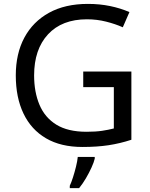

<svg xmlns="http://www.w3.org/2000/svg" viewBox="-20 -744 768 985"><path d="M407 -377H654V-27Q596 -8 537 1Q478 10 403 10Q292 10 216 -34.5Q140 -79 100.5 -161.5Q61 -244 61 -357Q61 -469 105 -551Q149 -633 231.5 -678.5Q314 -724 431 -724Q491 -724 544.5 -713Q598 -702 644 -682L610 -604Q572 -621 524.5 -633Q477 -645 426 -645Q298 -645 226.5 -568Q155 -491 155 -357Q155 -272 182.5 -206.5Q210 -141 269 -104.5Q328 -68 424 -68Q471 -68 504 -73Q537 -78 564 -85V-297H407ZM466 70Q462 88 449.5 115.5Q437 143 420.5 171Q404 199 386 221H338V209Q346 192 354.5 165.5Q363 139 370 110.5Q377 82 379 61H466Z"/></svg>

Font: Noto Sans Old Sogdian
Style: Regular
Weight: 400
Designer: Monotype Design Team
Foundry: Monotype Imaging Inc.
Version: Version 2.002; ttfautohint (v1.8.4.7-5d5b)